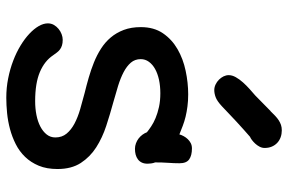

<svg xmlns="http://www.w3.org/2000/svg" viewBox="-182 -776 973 650"><g transform="rotate(90 305.0 -451.5)"><path d="M59.6 0ZM59.6 -126.5Q59.6 -137.7 64.9 -147Q70.3 -156.2 78.4 -162.8Q86.4 -169.4 96.2 -173.1Q106 -176.8 115.2 -176.8Q126.5 -176.8 134.3 -174.3Q142.1 -171.9 147.9 -167.5Q153.8 -163.1 158.2 -157.2Q162.6 -151.4 167.5 -144.5Q187 -115.2 224.6 -99.4Q262.2 -83.5 322.8 -83.5Q347.7 -83.5 369.9 -87.9Q392.1 -92.3 408.9 -101.1Q425.8 -109.9 435.8 -122.6Q445.8 -135.3 445.8 -151.9Q445.8 -174.3 432.9 -189.9Q419.9 -205.6 398.7 -216.8Q377.4 -228 350.6 -235.8Q323.7 -243.7 295.4 -251Q269.5 -257.3 243.2 -264.9Q216.8 -272.5 191.9 -282.5Q167 -292.5 145.3 -306.4Q123.5 -320.3 107.4 -339.4Q91.3 -358.4 81.8 -383.5Q72.3 -408.7 72.3 -441.4Q72.3 -485.4 93 -515.9Q113.8 -546.4 146.7 -565.4Q179.7 -584.5 220.2 -593Q260.7 -601.6 299.8 -601.6Q322.3 -601.6 340.8 -599.1Q359.4 -596.7 375.5 -592.8Q391.6 -588.9 406.2 -583.3Q420.9 -577.6 435.5 -571.8Q437.5 -579.1 441.7 -586.7Q445.8 -594.2 451.7 -600.3Q457.5 -606.4 465.3 -610.4Q473.1 -614.3 482.9 -614.3Q506.8 -614.3 520 -605Q533.2 -595.7 533.2 -572.3Q533.2 -553.7 531.7 -533.7Q530.3 -513.7 530.3 -489.7Q532.7 -483.9 533.7 -476.8Q534.7 -469.7 534.7 -464.4Q534.7 -452.6 530.8 -444.6Q526.9 -436.5 520 -431.4Q513.2 -426.3 504.2 -423.8Q495.1 -421.4 484.4 -421.4Q474.6 -421.4 465.6 -424.8Q456.5 -428.2 449.2 -433.8Q441.9 -439.5 436.5 -446.8Q431.2 -454.1 428.2 -461.9Q420.4 -468.3 408.4 -476.3Q396.5 -484.4 380.1 -491.2Q363.8 -498 342.8 -502.7Q321.8 -507.3 296.4 -507.3Q271.5 -507.3 250.2 -502.7Q229 -498 213.6 -489.3Q198.2 -480.5 189.5 -468.3Q180.7 -456.1 180.7 -440.9Q180.7 -421.4 192.6 -407.5Q204.6 -393.6 224.6 -383.1Q244.6 -372.6 271.2 -364.3Q297.9 -356 326.7 -348.1Q366.2 -337.4 406.5 -324.2Q446.8 -311 479.2 -290.3Q511.7 -269.5 532.2 -238Q552.7 -206.5 552.7 -159.2Q552.7 -122.6 541.5 -95.7Q530.3 -68.8 511.7 -49.6Q493.2 -30.3 468.5 -17.8Q443.8 -5.4 417.2 1.7Q390.6 8.8 363.3 11.5Q335.9 14.2 311.5 14.2Q277.3 14.2 245.6 7.8Q213.9 1.5 185.8 -9.3Q157.7 -20 134.5 -34.2Q111.3 -48.3 94.7 -64Q78.1 -79.6 68.8 -95.7Q59.6 -111.8 59.6 -126.5ZM285.6 -689.9Q275.9 -689.9 266.6 -694.3Q257.3 -698.7 250.2 -705.8Q243.2 -712.9 239 -721.4Q234.9 -730 234.9 -738.8Q234.9 -750.5 241.9 -762.9Q249 -775.4 259.5 -787.1Q270 -798.8 282 -809.6Q293.9 -820.3 303.7 -828.6L356.4 -880.4V-879.9Q365.2 -889.2 372.8 -896.2Q380.4 -903.3 387.9 -908.2Q395.5 -913.1 403.6 -915.8Q411.6 -918.5 421.9 -918.5Q434.1 -918.5 445.1 -914.6Q456.1 -910.6 464.1 -903.1Q472.2 -895.5 476.8 -884.8Q481.4 -874 481.4 -860.4Q481.4 -851.6 477.1 -843.3Q472.7 -835 466.6 -828.4Q460.4 -821.8 454.1 -817.1Q447.8 -812.5 443.8 -811L444.3 -811.5Q433.1 -801.8 419.9 -790Q406.7 -778.3 392.8 -765.4Q378.9 -752.4 365.5 -739.7Q352.1 -727.1 340.3 -715.8Q322.3 -699.2 309.6 -694.6Q296.9 -689.9 285.6 -689.9Z"/></g></svg>

Font: Autour One
Style: Regular
Weight: 400
Version: Version 1.007; ttfautohint (v0.92) -l 24 -r 24 -G 200 -x 7 -